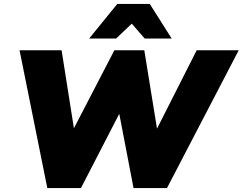

<svg xmlns="http://www.w3.org/2000/svg" viewBox="-20 -962 1241 982"><path d="M80 0ZM222 0 80 -705H295L358 -306L565 -705H718L783 -304L986 -705H1201L834 0H663L590 -380L394 0ZM436 -765 580 -942H746L858 -765H720L654 -841L574 -765Z"/></svg>

Font: Winston Black
Style: Italic
Weight: 900
Italic angle: -9°
Designer: Original fonts by Vernon Adams / Changes by Cristiano Sobral
Foundry: VOriginal fonts by Vernon Adams / Changes by Cristiano Sobral
Version: Version 2.503;July 17, 2020;FontCreator 13.0.0.2655 64-bit